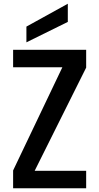

<svg xmlns="http://www.w3.org/2000/svg" viewBox="-20 -1005 530 1025"><path d="M440 -644V-739H50V-646H313L50 -95V0H440V-93H165ZM121 -779 342 -888V-985L121 -863Z"/></svg>

Font: Malmofest Medium
Style: Regular
Weight: 500
Designer: Jonny Pinhorn (Poppins), Kolossal
Version: Version 1.004;Glyphs 3.1.2 (3151)